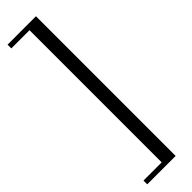

<svg xmlns="http://www.w3.org/2000/svg" viewBox="-306 -727 865 865"><g transform="rotate(-45 126.5 -295.0)"><path d="M8 150V126H124V-716H8V-740H189V150Z"/></g></svg>

Font: Spectral SC Medium
Style: Regular
Weight: 500
Designer: Jean-Baptiste Levee
Foundry: Production Type
Version: Version 2.001